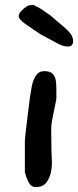

<svg xmlns="http://www.w3.org/2000/svg" viewBox="-20 -775 317 780"><path d="M125 -15Q106 -15 96 -35Q86 -55 81 -75V-204Q81 -209 83.5 -230.5Q86 -252 89.5 -281.5Q93 -311 96.5 -338.5Q100 -366 102 -382Q105 -402 109.5 -426Q114 -450 126 -468Q138 -486 160 -486Q184 -486 194.5 -474.5Q205 -463 207 -446Q209 -429 209 -411V-376Q209 -374 208 -367.5Q207 -361 205 -353Q198 -318 194.5 -301.5Q191 -285 189.5 -273.5Q188 -262 188 -242Q188 -230 188.5 -212Q189 -194 189 -165Q189 -152 190 -139.5Q191 -127 191 -113Q191 -98 188 -81Q184 -56 170 -35.5Q156 -15 125 -15ZM256 -586Q243 -586 228 -592Q213 -598 200 -606Q197 -608 185 -614Q173 -620 161 -627Q149 -634 144 -636Q106 -662 87.5 -674.5Q69 -687 59 -700Q56 -705 56 -709Q56 -719 65.5 -729.5Q75 -740 86.5 -747.5Q98 -755 105 -754Q109 -754 111.5 -754.5Q114 -755 115 -755Q119 -755 123 -751Q134 -747 150 -736.5Q166 -726 181 -715Q196 -704 200 -699Q243 -664 260 -646Q277 -628 277 -608Q277 -586 256 -586Z"/></svg>

Font: Fuzzy Bubbles
Style: Bold
Weight: 700
Designer: Robert E. Leuschke
Foundry: Robert E. Leuschke
Version: Version 1.010; ttfautohint (v1.8.3)